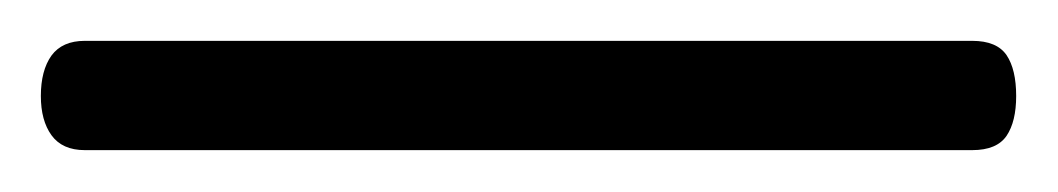

<svg xmlns="http://www.w3.org/2000/svg" viewBox="-21 71 518 94"><path d="M-1 118Q-1 105.5 4.2 98.2Q9.5 91 20.5 91H455Q467 91 471.8 98Q476.5 105 476.5 118Q476.5 130.5 471.8 137.5Q467 144.5 455 144.5H20.5Q9.5 144.5 4.2 137.2Q-1 130 -1 118Z"/></svg>

Font: Fraunces Wonky
Style: Regular
Weight: 400
Version: Version 1.000;[b76b70a41]